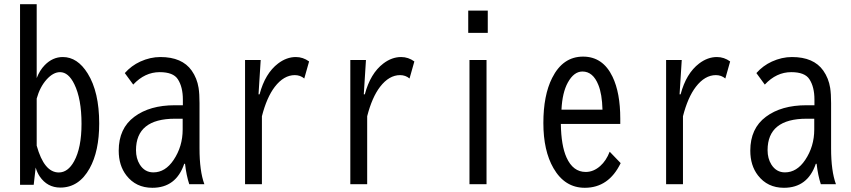

<svg xmlns="http://www.w3.org/2000/svg" viewBox="-20 -850 4040 912"><path d="M75.2 -830.1H154.3V-479Q168.5 -516.1 192.4 -540.5Q230 -579.1 278.3 -579.1Q348.1 -579.1 396.5 -501Q451.2 -413.1 451.2 -263.7Q451.2 -131.8 405.8 -50.3Q355 41 266.6 41Q204.6 41 168.5 -12.2Q156.7 -29.8 149.4 -54.2L140.1 27.8H75.2ZM154.3 -158.2Q189.5 -30.8 259.3 -30.8Q302.7 -30.8 332 -84Q367.2 -147.9 367.2 -262.2Q367.2 -380.4 333 -450.2Q305.2 -507.3 265.1 -507.3Q232.9 -507.3 201.2 -472.2Q169.4 -436.5 154.3 -381.8Z M848.6 -350.1V-377Q848.6 -437 824.7 -473.6Q803.2 -507.3 738.3 -507.3Q668 -507.3 612.8 -448.2L572.8 -502.9Q604 -538.1 646.5 -557.6Q693.8 -579.1 741.7 -579.1Q845.2 -579.1 890.6 -514.6Q916 -478.5 923.3 -432.6Q927.7 -404.3 927.7 -359.9V-145Q927.7 -37.6 950.7 24.9H878.9Q865.2 -16.6 858.9 -71.8H855Q816.4 42 703.6 42Q625.5 42 580.1 -17.1Q543.9 -64 543.9 -134.3Q543.9 -240.2 618.2 -295.4Q691.4 -350.1 810.5 -350.1ZM847.7 -286.1H811.5Q626 -286.1 626 -136.7Q626 -97.2 644 -68.4Q667.5 -31.2 708.5 -31.2Q765.1 -31.2 804.7 -90.3Q847.7 -154.3 847.7 -234.9Z M1208 -401.9H1212.9Q1239.3 -501.5 1300.8 -548.3Q1341.3 -579.1 1385.3 -579.1Q1419.4 -579.1 1448.2 -558.1L1425.3 -477.1Q1406.2 -493.2 1380.4 -493.2Q1328.1 -493.2 1285.2 -437.5Q1247.1 -387.7 1224.1 -297.9V24.9H1144V-564.9H1218.3Z M1708 -401.9H1712.9Q1739.3 -501.5 1800.8 -548.3Q1841.3 -579.1 1885.3 -579.1Q1919.4 -579.1 1948.2 -558.1L1925.3 -477.1Q1906.2 -493.2 1880.4 -493.2Q1828.1 -493.2 1785.2 -437.5Q1747.1 -387.7 1724.1 -297.9V24.9H1644V-564.9H1718.3Z M2204.1 -799.8H2296.9V-693.8H2204.1ZM2210 -564.9H2291V24.9H2210Z M2926.3 -261.2H2644Q2645.5 -158.7 2670.9 -102.1Q2701.7 -33.2 2762.2 -33.2Q2799.3 -33.2 2831.1 -61.5Q2859.4 -86.4 2876 -129.4L2928.2 -75.2Q2871.6 42 2757.8 42Q2662.6 42 2608.9 -51.3Q2561 -134.3 2561 -265.6Q2561 -397 2602.5 -479.5Q2653.3 -581.1 2749.5 -581.1Q2843.8 -581.1 2889.6 -485.4Q2926.3 -409.2 2926.3 -286.1ZM2841.8 -329.1Q2839.8 -403.3 2822.3 -446.3Q2796.9 -510.3 2746.6 -510.3Q2706.1 -510.3 2677.2 -458Q2650.9 -410.2 2647 -329.1Z M3208 -401.9H3212.9Q3239.3 -501.5 3300.8 -548.3Q3341.3 -579.1 3385.3 -579.1Q3419.4 -579.1 3448.2 -558.1L3425.3 -477.1Q3406.2 -493.2 3380.4 -493.2Q3328.1 -493.2 3285.2 -437.5Q3247.1 -387.7 3224.1 -297.9V24.9H3144V-564.9H3218.3Z M3848.6 -350.1V-377Q3848.6 -437 3824.7 -473.6Q3803.2 -507.3 3738.3 -507.3Q3668 -507.3 3612.8 -448.2L3572.8 -502.9Q3604 -538.1 3646.5 -557.6Q3693.8 -579.1 3741.7 -579.1Q3845.2 -579.1 3890.6 -514.6Q3916 -478.5 3923.3 -432.6Q3927.7 -404.3 3927.7 -359.9V-145Q3927.7 -37.6 3950.7 24.9H3878.9Q3865.2 -16.6 3858.9 -71.8H3855Q3816.4 42 3703.6 42Q3625.5 42 3580.1 -17.1Q3543.9 -64 3543.9 -134.3Q3543.9 -240.2 3618.2 -295.4Q3691.4 -350.1 3810.5 -350.1ZM3847.7 -286.1H3811.5Q3626 -286.1 3626 -136.7Q3626 -97.2 3644 -68.4Q3667.5 -31.2 3708.5 -31.2Q3765.1 -31.2 3804.7 -90.3Q3847.7 -154.3 3847.7 -234.9Z"/></svg>

Font: BIZ UDGothic
Style: Regular
Weight: 400
Monospace: yes
Designer: TypeBank Co., Ltd.
Foundry: Morisawa Inc.
Version: Version 1.05